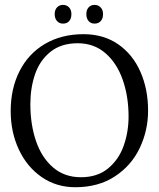

<svg xmlns="http://www.w3.org/2000/svg" viewBox="-20 -764 658 797"><path d="M276.4 -705.6Q276.4 -723.1 266.6 -733.4Q256.8 -743.7 241.2 -743.7Q226.6 -743.7 216.8 -733.4Q207 -723.1 207 -705.6Q207 -687.5 216.6 -676.8Q226.1 -666 241.7 -666Q257.8 -666 267.1 -676.5Q276.4 -687 276.4 -705.6ZM407.7 -705.6Q407.7 -723.1 397.7 -733.4Q387.7 -743.7 372.1 -743.7Q357.4 -743.7 347.9 -733.4Q338.4 -723.1 338.4 -705.6Q338.4 -687.5 347.7 -676.8Q356.9 -666 372.6 -666Q388.7 -666 398.2 -676.5Q407.7 -687 407.7 -705.6ZM594.7 -304.7Q594.7 -393.6 563 -465.8Q531.2 -538.1 470.7 -580.1Q410.2 -622.1 326.7 -622.1Q235.4 -622.1 166.7 -581.8Q98.1 -541.5 61.3 -469Q24.4 -396.5 24.4 -302.7Q24.4 -215.8 58.1 -143.6Q91.8 -71.3 152.8 -29.1Q213.9 13.2 292.5 13.2Q388.2 13.2 456.8 -31.7Q525.4 -76.7 560.1 -149.7Q594.7 -222.7 594.7 -304.7ZM513.7 -280.3Q513.7 -216.3 493.4 -158.9Q473.1 -101.6 428.7 -64.9Q384.3 -28.3 315.9 -28.3Q247.6 -28.3 200.2 -69.1Q152.8 -109.9 129.4 -178.7Q106 -247.6 106 -331.1Q106 -399.4 125.7 -456.5Q145.5 -513.7 189.7 -549.1Q233.9 -584.5 302.7 -584.5Q370.1 -584.5 417.7 -543.2Q465.3 -502 489.5 -432.6Q513.7 -363.3 513.7 -280.3Z"/></svg>

Font: Neuton Light
Style: Regular
Weight: 300
Designer: Brian M Zick
Foundry: Brian M Zick
Version: Version 1.560